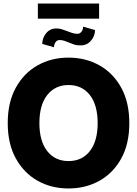

<svg xmlns="http://www.w3.org/2000/svg" viewBox="-20 -1070 787 1102"><path d="M373.5 11.7Q274.4 11.7 195.6 -32.7Q116.7 -77.1 70.6 -161.1Q24.4 -245.1 24.4 -363.3Q24.4 -482.4 70.6 -566.4Q116.7 -650.4 195.6 -694.8Q274.4 -739.3 373.5 -739.3Q471.7 -739.3 550.8 -694.8Q629.9 -650.4 676 -566.4Q722.2 -482.4 722.2 -363.3Q722.2 -244.1 676 -160.4Q629.9 -76.7 550.8 -32.5Q471.7 11.7 373.5 11.7ZM373.5 -145.5Q450.7 -145.5 495.6 -202.6Q540.5 -259.8 540.5 -363.3Q540.5 -467.3 495.6 -524.7Q450.7 -582 373.5 -582Q296.4 -582 251.2 -524.7Q206.1 -467.3 206.1 -363.3Q206.1 -259.8 251.2 -202.6Q296.4 -145.5 373.5 -145.5ZM548.8 -1049.8V-962.9H197.3V-1049.8ZM457 -917 525.4 -897.5Q525.4 -863.3 502 -836.2Q478.5 -809.1 442.4 -809.6Q420.9 -809.1 405 -814.5Q389.2 -819.8 374.5 -826.2Q361.8 -831.5 349.1 -835.9Q336.4 -840.3 321.3 -840.3Q308.1 -840.3 299.1 -828.1Q290 -815.9 290 -798.8L222.7 -817.9Q222.7 -852.5 245.1 -879.6Q267.6 -906.7 303.7 -906.7Q320.3 -906.7 335.7 -901.9Q351.1 -897 365.7 -891.1Q380.4 -885.3 395 -880.6Q409.7 -876 425.3 -876Q438 -876 447.5 -887.9Q457 -899.9 457 -917Z"/></svg>

Font: Inter Display Extra Bold
Style: Regular
Weight: 800
Designer: Rasmus Andersson
Foundry: rsms
Version: Version 4.000;git-4fc901f